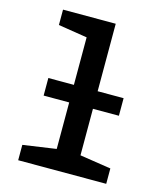

<svg xmlns="http://www.w3.org/2000/svg" viewBox="-113 -844 790 929"><g transform="rotate(15 281.5 -380.0)"><path d="M66 0V-77L232 -101V-334H104V-422H232V-660L87 -683V-760H351V-422H481V-334H351V-101L507 -77V0Z"/></g></svg>

Font: Noto Sans Mono SemiCondensed SemiBold
Style: Regular
Weight: 600
Width: 4
Designer: Monotype Design Team
Foundry: Monotype Imaging Inc.
Version: Version 2.014; ttfautohint (v1.8.4.7-5d5b)